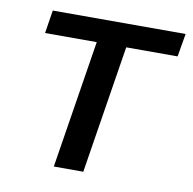

<svg xmlns="http://www.w3.org/2000/svg" viewBox="-63 -560 624 622"><g transform="rotate(10 249.5 -248.5)"><path d="M153 0 220 -421H50L62 -497H499L486 -421H317L250 0Z"/></g></svg>

Font: Nunito Sans 7pt SemiCondensed Medium
Style: Italic
Weight: 500
Width: 4
Italic angle: -9°
Designer: Vernon Adams
Foundry: Vernon Adams
Version: Version 3.101;gftools[0.9.27]